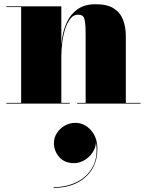

<svg xmlns="http://www.w3.org/2000/svg" viewBox="-20 -490 695 908"><path d="M270 -460V-3.5H310V0H10V-3.5H80V-456.5H10V-460ZM575 -319V-3.5H645V0H345V-3.5H385V-326.5Q385 -368.5 381.8 -388.5Q378.5 -408.5 370.8 -414.5Q363 -420.5 349 -420.5Q328.5 -420.5 313.8 -402.8Q299 -385 289.2 -356Q279.5 -327 274.8 -292Q270 -257 270 -223H267Q267 -261.5 273 -304.5Q279 -347.5 296.2 -385Q313.5 -422.5 346.5 -446.2Q379.5 -470 433 -470Q486.5 -470 517.5 -450.5Q548.5 -431 561.8 -396.8Q575 -362.5 575 -319ZM233.5 398.5V395Q295.5 395 345.2 369.8Q395 344.5 420 296Q445 247.5 433 178H434Q434 207 418.2 230.5Q402.5 254 378.8 267.8Q355 281.5 329.5 281.5Q285.5 281.5 260.2 252.8Q235 224 235 186.5Q235 161 249 139.2Q263 117.5 286.2 104.2Q309.5 91 336.5 91Q378 91 409.2 124.8Q440.5 158.5 440.5 214.5Q440.5 270.5 414.5 311.8Q388.5 353 342 375.8Q295.5 398.5 233.5 398.5Z"/></svg>

Font: Bodoni Moda 48pt Black
Style: Regular
Weight: 900
Designer: Owen Earl
Foundry: indestructible type
Version: Version 2.004